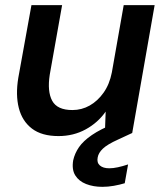

<svg xmlns="http://www.w3.org/2000/svg" viewBox="-20 -516 643 745"><path d="M207 12Q142 12 104 -17Q66 -46 53 -97Q40 -148 51 -214L102 -496H221L173 -226Q163 -161 182.5 -125Q202 -89 261 -89Q297 -89 328 -106.5Q359 -124 382 -156.5Q405 -189 414 -235L460 -496H580L493 0H387L390 -83Q360 -40 312.5 -14Q265 12 207 12ZM377 209Q342 209 314 198Q286 187 272 164.5Q258 142 264 106Q270 79 286.5 55Q303 31 336.5 8Q370 -15 425 -37L476 -57L493 0L437 26Q397 44 379.5 60.5Q362 77 359 95Q355 115 367.5 126Q380 137 404 137Q419 137 437.5 133Q456 129 477 122L464 195Q444 201 421.5 205Q399 209 377 209Z"/></svg>

Font: DM Sans 24pt SemiBold
Style: Italic
Weight: 600
Italic angle: -10°
Designer: Colophon Foundry, Jonny Pinhorn
Foundry: Colophon Foundry
Version: Version 4.004;gftools[0.9.30]